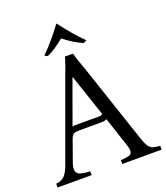

<svg xmlns="http://www.w3.org/2000/svg" viewBox="-157 -989 949 1096"><g transform="rotate(-20 317.5 -440.5)"><path d="M543 -100Q555 -65 566 -49.5Q577 -34 592.5 -29.5Q608 -25 634 -23V0H395V-23Q429 -25 445.5 -30Q462 -35 464 -51Q466 -67 454 -100L397 -272Q392 -267 382 -265.5Q372 -264 361 -264H230Q208 -264 197 -259Q186 -254 178 -232L131 -100Q118 -62 131.5 -43.5Q145 -25 209 -23V0H2V-23Q34 -25 52.5 -43.5Q71 -62 85 -100L262 -586Q272 -612 281 -637Q290 -662 297 -688H346Q353 -662 361.5 -637Q370 -612 380 -586ZM363 -300Q376 -300 381 -303.5Q386 -307 381 -319L299 -562H297L201 -297Q206 -299 213 -299.5Q220 -300 229 -300ZM425 -724Q397 -735 368 -753Q339 -771 312 -793Q285 -771 258.5 -753Q232 -735 207 -724L188 -733Q222 -766 253.5 -803.5Q285 -841 315 -881H317Q347 -841 379 -803.5Q411 -766 444 -733Z"/></g></svg>

Font: Bona Nova SC
Style: Regular
Weight: 400
Designer: Mateusz Machalski
Foundry: Capitalics
Version: Version 4.001; ttfautohint (v1.8.4.7-5d5b)